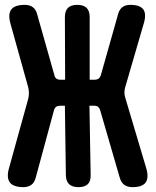

<svg xmlns="http://www.w3.org/2000/svg" viewBox="-20 -760 640 790"><path d="M127 -29Q122 -9 109 0.5Q96 10 76 10Q35 10 20.5 -9.5Q6 -29 17 -68L96 -353Q99 -365 99 -377Q99 -389 96 -401L23 -663Q12 -702 26.5 -721Q41 -740 82 -740Q102 -740 115 -730.5Q128 -721 133 -701L204 -450Q206 -441 212 -436.5Q218 -432 228 -432H248L247 -689Q247 -715 259.5 -727.5Q272 -740 298 -740Q324 -740 336.5 -727.5Q349 -715 349 -689V-432H369Q379 -432 385.5 -436.5Q392 -441 395 -451L466 -702Q471 -721 483.5 -730.5Q496 -740 516 -740Q556 -740 569.5 -721.5Q583 -703 572 -665L496 -404Q492 -392 492 -380Q492 -368 496 -356L582 -67Q593 -29 579.5 -9.5Q566 10 525 10Q505 10 492 1Q479 -8 473 -28L392 -307Q389 -316 383.5 -320.5Q378 -325 368 -325H348L353 -41Q354 -15 341.5 -2.5Q329 10 303 10Q277 10 264 -2.5Q251 -15 251 -41L247 -325H227Q217 -325 211 -320.5Q205 -316 202 -306Z"/></svg>

Font: Maple Mono ExtraBold
Style: Regular
Weight: 800
Monospace: yes
Designer: subframe7536
Version: Version 7.000